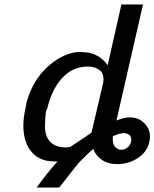

<svg xmlns="http://www.w3.org/2000/svg" viewBox="-20 -710 687 854"><path d="M96 -241Q98 -255 100 -261Q127 -353 189 -410.5Q251 -468 319 -478Q336 -480 353 -478Q419 -475 459 -420L520 -690H616L498 -174Q534 -188 557 -188Q601 -188 628 -155.5Q655 -123 644 -77Q634 -34 593 -7Q552 20 502 20Q459 20 431 -0.5Q403 -21 395 -48Q378 -34 342 2Q329 14 292.5 61.5Q256 109 243 124H143Q192 56 236 8Q222 9 202 7Q134 0 102 -62Q69 -131 96 -241ZM190 -226Q185 -222 183 -203Q181 -184 180.5 -163Q180 -142 180 -141Q186 -54 275 -54Q276 -54 286 -56Q288 -56 290 -56L293 -57Q309 -67 339 -87.5Q369 -108 387 -120L439 -342Q444 -368 432 -390Q408 -414 370 -414Q304 -414 257 -363.5Q210 -313 190 -226ZM482 -104Q479 -73 490.5 -58.5Q502 -44 520 -44Q534 -44 546 -53Q558 -62 562 -77Q569 -104 550 -113Q542 -118 527 -118Q508 -116 482 -104Z"/></svg>

Font: Coval
Style: Italic
Weight: 400
Foundry: Context Ltd
Version: Version 001.000